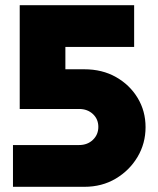

<svg xmlns="http://www.w3.org/2000/svg" viewBox="-20 -720 610 740"><path d="M30 0V-161H285Q317 -161 338 -181Q359 -201 359 -231Q359 -261 338 -280.5Q317 -300 285 -300H56V-700H497V-539H232V-453H305Q374 -453 427 -423Q480 -393 510.5 -342.5Q541 -292 541 -230Q541 -167 510 -115Q479 -63 426 -31.5Q373 0 305 0Z"/></svg>

Font: MuseoModerno ExtraBold
Style: Regular
Weight: 800
Designer: Pablo Cosgaya, Héctor Gatti, Marcela Romero, and the Authors of The MuseoModerno Project.
Foundry: Omnibus-Type Team
Version: Version 1.001